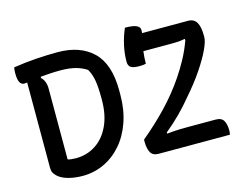

<svg xmlns="http://www.w3.org/2000/svg" viewBox="-102 -929 1455 1112"><g transform="rotate(-15 625.0 -373.0)"><path d="M787 -523Q780 -521 769.5 -520Q759 -519 748 -519Q713 -519 697.5 -528.5Q682 -538 682 -563Q682 -613 693.5 -663Q705 -713 724 -756Q772 -756 793 -746Q814 -736 813 -718Q813 -710 812 -700H1087Q1122 -700 1138 -673.5Q1154 -647 1154 -592V-585Q1154 -559 1131.5 -511Q1109 -463 1067.5 -401.5Q1026 -340 969 -275Q934 -232 892 -189.5Q850 -147 801 -107L802 -100Q850 -105 880.5 -105.5Q911 -106 936 -106H1094Q1129 -106 1141.5 -83.5Q1154 -61 1154 -26Q1154 -11 1151 0H724Q689 0 676 -24Q663 -48 663 -88V-101Q748 -172 816 -243.5Q884 -315 939 -396Q971 -443 997.5 -492.5Q1024 -542 1043 -595L1042 -604Q1024 -600 1004.5 -598.5Q985 -597 958 -597H792Q790 -581 788.5 -562.5Q787 -544 787 -523ZM310 -720Q445 -720 521.5 -646Q598 -572 598 -414V-389Q598 -298 572 -224Q546 -150 500.5 -98Q455 -46 395 -18Q335 10 267 10Q220 10 180 -1Q140 -12 117 -34Q104 -48 99.5 -57.5Q95 -67 95 -85V-596Q83 -594 78 -594Q42 -594 42 -664Q42 -684 45 -700Q114 -711 181.5 -715.5Q249 -720 310 -720ZM206 -105Q215 -102 228.5 -100.5Q242 -99 255 -99Q320 -99 372.5 -132.5Q425 -166 456 -231Q487 -296 487 -388V-398Q487 -463 480 -503.5Q473 -544 455 -575Q424 -595 387 -604.5Q350 -614 298 -614Q264 -614 234.5 -612Q205 -610 181 -608L178 -601Q206 -577 206 -529Z"/></g></svg>

Font: Recursive Sn Csl St Med
Style: Regular
Weight: 500
Version: Version 1.079;hotconv 1.0.112;makeotfexe 2.5.65598; ttfautoh